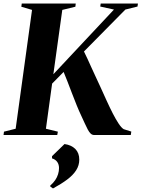

<svg xmlns="http://www.w3.org/2000/svg" viewBox="-41 -763 800 1085"><path d="M-21 0 -18.5 -19 47.5 -35.5 140 -707 79.5 -725 82 -743H387L385 -725L311 -707L260.5 -343.5L603 -709L525.5 -726L528 -743H738.5L736 -726L667.5 -709L433.5 -472Q443 -453 452.8 -431.8Q462.5 -410.5 473.5 -386.2Q484.5 -362 497.5 -334Q510.5 -306 526 -272.5Q543.5 -234 561.2 -195Q579 -156 596.2 -122.2Q613.5 -88.5 629.2 -64.8Q645 -41 658 -33L701 -19.5L698 0H491.5Q480 0 471.5 -8Q463 -16 455 -31Q447 -46 438 -66Q429 -86 417.5 -110.5Q406.5 -133.5 393 -166.5Q379.5 -199.5 366 -235.2Q352.5 -271 340 -303Q327.5 -335 318.5 -356.5L253.5 -290.5L218.5 -35.5L286 -19L282.5 0ZM243 291V285.5Q260 271 271 254.8Q282 238.5 287.2 221.2Q292.5 204 292.5 186.5Q292.5 166.5 282.5 152.2Q272.5 138 253 132V119.5L323.5 51Q362.5 56.5 384.8 79Q407 101.5 407 139Q407 171.5 389.5 199Q372 226.5 338.8 251.5Q305.5 276.5 258.5 302Z"/></svg>

Font: Merriweather 144pt ExtraBold
Style: Italic
Weight: 800
Italic angle: -7.8°
Version: Version 2.101